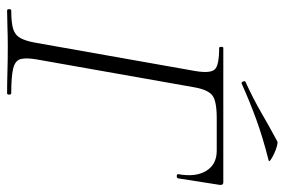

<svg xmlns="http://www.w3.org/2000/svg" viewBox="-154 -668 822 555"><g transform="rotate(90 257.5 -391.0)"><path d="M11 0Q7 0 7 -6Q7 -12 11 -12Q46 -12 64 -17.5Q82 -23 90.5 -38.5Q99 -54 104 -82L186 -545Q193 -588 181 -600.5Q169 -613 119 -613Q116 -613 116 -619Q116 -625 119 -625H508Q516 -625 515 -615L496 -494Q495 -490 489 -490.5Q483 -491 484 -495Q493 -545 474.5 -575.5Q456 -606 416 -606H322Q273 -606 256.5 -593.5Q240 -581 233 -542L152 -84Q147 -54 151.5 -38.5Q156 -23 179 -17.5Q202 -12 250 -12Q254 -12 254 -6Q254 0 250 0Q221 0 187.5 -1Q154 -2 115 -2Q85 -2 58 -1Q31 0 11 0ZM222 -678Q218 -677 216 -682.5Q214 -688 217 -689Q267 -712 307.5 -735.5Q348 -759 389 -781Q392 -783 403 -780Q414 -777 425.5 -771.5Q437 -766 443 -761.5Q449 -757 444 -756Q377 -739 325 -720Q273 -701 222 -678Z"/></g></svg>

Font: Cormorant Light
Style: Italic
Weight: 300
Italic angle: -10°
Designer: Christian Thalmann (Catharsis Fonts)
Foundry: Catharsis Fonts
Version: Version 4.000